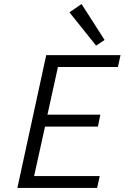

<svg xmlns="http://www.w3.org/2000/svg" viewBox="-20 -931 617 951"><path d="M498 -733 456 -705 324 -870 384 -911ZM564 -599H267L215 -363H477L465 -304H203L149 -59H474L461 0H66L209 -658H577Z"/></svg>

Font: EauTestInfant
Style: Italic
Weight: 400
Italic angle: -12°
Designer: Christian Thalmann (Catharsis Fonts)
Version: Version 0.001;PS 000.001;hotconv 1.0.88;makeotf.lib2.5.64775